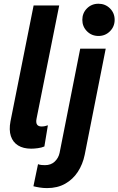

<svg xmlns="http://www.w3.org/2000/svg" viewBox="-20 -781 628 1018"><path d="M145.5 7.3Q103.5 7.3 75.9 -9.8Q48.3 -26.9 37.6 -59.3Q26.9 -91.8 35.6 -137.7L158.2 -752H293.9L173.8 -151.9Q165.5 -110.4 200.7 -110.4Q209 -110.4 218.5 -112.3Q228 -114.3 233.9 -116.7L215.3 -4.4Q200.7 2 180.9 4.6Q161.1 7.3 145.5 7.3ZM229.5 216.3Q209 216.3 189.7 213.1Q170.4 210 157.2 206.5L181.6 89.4Q189 92.8 200.7 93.8Q212.4 94.7 218.3 94.7Q250 94.7 270 75.9Q290 57.1 295.9 29.8L405.3 -522.9H540.5L429.2 39.1Q418.9 89.8 392.8 129.9Q366.7 169.9 325.7 193.1Q284.7 216.3 229.5 216.3ZM502.4 -590.3Q465.8 -590.3 441.2 -615.2Q416.5 -640.1 416.5 -675.8Q416.5 -711.9 441.2 -736.6Q465.8 -761.2 502 -761.2Q538.1 -761.2 563 -736.6Q587.9 -711.9 587.9 -675.8Q587.9 -640.1 563 -615.2Q538.1 -590.3 502.4 -590.3Z"/></svg>

Font: Reddit Sans
Style: Bold Italic
Weight: 700
Italic angle: -11.25°
Designer: Stephen Hutchings
Version: Version 1.013